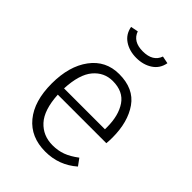

<svg xmlns="http://www.w3.org/2000/svg" viewBox="-220 -859 976 976"><g transform="rotate(45 267.5 -371.5)"><path d="M286 11Q181 11 122.5 -60Q64 -131 64 -257Q64 -382 120.5 -458Q177 -534 273 -534Q378 -534 427.5 -463.5Q477 -393 477 -281Q477 -259 475 -239H126Q132 -134 176 -86Q220 -38 289 -38Q328 -38 360.5 -50Q393 -62 430 -90L457 -53Q384 11 286 11ZM420 -284V-299Q420 -383 385 -434.5Q350 -486 275 -486Q213 -486 172 -437.5Q131 -389 126 -284ZM276 -653Q226 -653 190 -677Q154 -701 146 -746L186 -754Q205 -700 276 -700Q348 -700 367 -754L407 -746Q399 -701 362.5 -677Q326 -653 276 -653Z"/></g></svg>

Font: Trujillo Light
Style: Regular
Weight: 300
Designer: Fira Sans original fonts by bBox Type GmbH, Carrois Corporate GbR, & Edenspiekermann AG / Changes by Cristiano Sobral
Foundry: Fira Sans original fonts by bBox Type GmbH, Carrois Corporate GbR, & Edenspiekermann AG / Changes by Cristiano Sobral
Version: Version 4.301;July 28, 2020;FontCreator 13.0.0.2655 64-bit